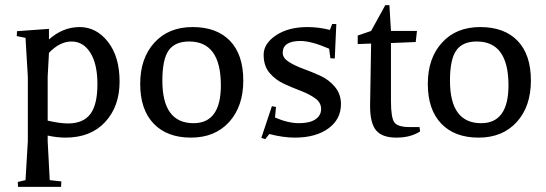

<svg xmlns="http://www.w3.org/2000/svg" viewBox="-20 -519 2120 745"><path d="M88 29V-221L79 -372L45 -379L46 -398L170 -407V-366Q224 -414 289 -414Q354 -414 399 -356.5Q444 -299 444 -202.5Q444 -106 388 -45.5Q332 15 234 15Q202 15 165 7V29L173 180L218 185L217 206H50L49 187L79 180ZM170 -314 165 -222V-51Q212 -40 244 -40Q303 -40 330.5 -76.5Q358 -113 358 -192Q358 -271 330.5 -314.5Q303 -358 257.5 -358Q212 -358 170 -314Z M731 -41Q837 -41 837 -188Q837 -358 714 -358Q659 -358 634.5 -323.5Q610 -289 610 -206Q610 -41 731 -41ZM721 15Q628 15 576 -39.5Q524 -94 524 -193.5Q524 -293 579 -353.5Q634 -414 727.5 -414Q821 -414 872.5 -360.5Q924 -307 924 -206.5Q924 -106 869 -45.5Q814 15 721 15Z M1025 1 1009 21 994 16 1035 -107 1051 -104 1047 -63Q1098 -41 1140 -41Q1182 -41 1204 -56Q1226 -71 1226 -96Q1226 -121 1203 -137.5Q1180 -154 1147 -166.5Q1114 -179 1081.5 -194Q1049 -209 1026 -236Q1003 -263 1003 -306.5Q1003 -350 1051 -382Q1099 -414 1173 -414Q1216 -414 1260 -403L1269 -426H1285L1279 -292L1262 -293L1257 -330Q1188 -360 1146 -360Q1077 -360 1077 -314Q1077 -294 1100.5 -279Q1124 -264 1157 -252Q1190 -240 1223 -225Q1256 -210 1279.5 -182Q1303 -154 1303 -115Q1303 -56 1254 -20.5Q1205 15 1124 15Q1079 15 1025 1Z M1416 -108 1420 -350 1368 -348V-381L1420 -399L1475 -499H1491L1497 -399H1598L1593 -356L1497 -352V-127Q1497 -63 1510 -44.5Q1523 -26 1569 -26H1608L1610 -9Q1573 15 1518 15Q1463 15 1439.5 -13Q1416 -41 1416 -108Z M1847 -41Q1953 -41 1953 -188Q1953 -358 1830 -358Q1775 -358 1750.5 -323.5Q1726 -289 1726 -206Q1726 -41 1847 -41ZM1837 15Q1744 15 1692 -39.5Q1640 -94 1640 -193.5Q1640 -293 1695 -353.5Q1750 -414 1843.5 -414Q1937 -414 1988.5 -360.5Q2040 -307 2040 -206.5Q2040 -106 1985 -45.5Q1930 15 1837 15Z"/></svg>

Font: Balthazar
Style: Regular
Weight: 400
Designer: Dario Manuel Muhafara
Foundry: Dario Manuel Muhafara
Version: Version 1.000